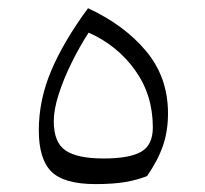

<svg xmlns="http://www.w3.org/2000/svg" viewBox="-20 -452 509 476"><path d="M216.8 4.4Q138.7 4.4 107.4 -26.6Q76.2 -57.6 76.2 -128.9Q76.2 -203.6 106.7 -276.1Q137.2 -348.6 198.2 -431.6Q288.1 -390.1 342.3 -325.2Q396.5 -260.3 396.5 -170.9Q396.5 -127 384 -90.8Q371.6 -54.7 344.7 -15.6Q320.8 -5.9 290.5 -0.7Q260.3 4.4 216.8 4.4ZM199.7 -371.1Q177.2 -336.4 157.5 -296.4Q137.7 -256.3 125.5 -218.3Q113.3 -180.2 113.3 -151.4Q113.3 -98.6 142.6 -78.9Q171.9 -59.1 236.8 -59.1Q300.8 -59.1 329.8 -75.7Q358.9 -92.3 358.9 -136.2Q358.9 -216.8 314.7 -278.3Q270.5 -339.8 199.7 -371.1Z"/></svg>

Font: Pinar-DS2-FD Light
Style: Regular
Weight: 300
Designer: Amin Abedi
Version: Version 2.000